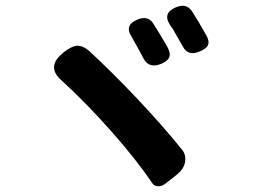

<svg xmlns="http://www.w3.org/2000/svg" viewBox="-20 -736 872 663"><path d="M506 -103Q451 -185 364 -283Q278 -380 194 -457Q136 -506 201 -556Q226 -576 245 -578Q266 -579 288 -560Q365 -489 455 -394Q549 -294 611 -216Q623 -199 619 -176Q614 -152 593 -135L582 -126L550 -101Q538 -92 525 -93Q512 -94 506 -103ZM476 -533Q465 -555 453 -576Q449 -583 441 -597Q436 -606 434 -610Q408 -650 456 -669Q491 -683 509 -655Q522 -635 550 -588Q556 -577 559 -572Q570 -551 564 -537.5Q558 -524 535 -515Q495 -499 476 -533ZM611 -576Q606 -585 595 -604Q590 -613 587 -618Q579 -634 567 -650Q540 -691 588 -711Q624 -726 643 -697Q665 -663 693 -613Q704 -593 698 -580Q692 -567 669 -558Q629 -541 611 -576Z"/></svg>

Font: GenSenRounded TW B
Style: Regular
Weight: 700
Version: Version 1.501;PS 1;hotconv 16.6.51;makeotf.lib2.5.65220